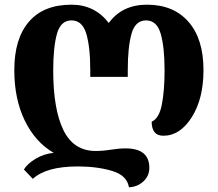

<svg xmlns="http://www.w3.org/2000/svg" viewBox="-20 -570 929 819"><path d="M530 229Q567 227 592 203.5Q617 180 617 146Q617 63 516 63Q487 63 453 68.5Q419 74 388 74Q294 74 250.5 -15Q207 -104 207 -270Q207 -369 223 -426Q239 -483 285 -483Q331 -483 348 -426.5Q365 -370 365 -271V-242H525V-271Q525 -369 541 -426Q557 -483 603 -483Q649 -483 665.5 -426Q682 -369 682 -270Q682 -184 670.5 -124.5Q659 -65 627 -51Q627 9 677 9Q748 9 798 -70Q848 -149 848 -271Q848 -404 784 -477Q720 -550 607 -550Q501 -550 444 -472Q384 -550 285 -550Q166 -550 103.5 -477.5Q41 -405 41 -271Q41 -148 85.5 -56Q130 36 209 82Q167 86 131.5 107.5Q96 129 82 153L120 193Q177 140 312 140Q394 140 458 159Q522 178 530 229Z"/></svg>

Font: Noto Serif Georgian SemiCondensed Extra
Style: Regular
Weight: 800
Width: 4
Designer: Monotype Design Team
Foundry: Monotype Imaging Inc.
Version: Version 1.901